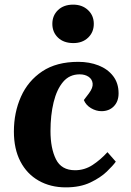

<svg xmlns="http://www.w3.org/2000/svg" viewBox="-20 -795 564 829"><path d="M318 -528Q366 -528 405.5 -512.5Q445 -497 468.5 -466.5Q492 -436 492 -392Q492 -357 471.5 -336Q451 -315 418 -315Q395 -315 373 -328Q351 -341 342 -363L364 -392Q382 -416 380 -434.5Q378 -453 362.5 -463.5Q347 -474 324 -474Q280 -474 252.5 -441.5Q225 -409 211.5 -353.5Q198 -298 198 -229Q198 -155 221.5 -107.5Q245 -60 304 -60Q345 -60 379.5 -82.5Q414 -105 444 -138L480 -97Q468 -80 441 -54Q414 -28 370 -7Q326 14 264 14Q198 14 147 -15Q96 -44 68 -98Q40 -152 40 -227Q40 -309 70.5 -377.5Q101 -446 162.5 -487Q224 -528 318 -528ZM206 -692Q206 -728 230.5 -751.5Q255 -775 296 -775Q335 -775 360 -751.5Q385 -728 385 -692Q385 -656 360.5 -632.5Q336 -609 297 -609Q255 -609 230.5 -632.5Q206 -656 206 -692Z"/></svg>

Font: Literata 36pt
Style: Bold Italic
Weight: 700
Italic angle: -2°
Designer: Latin by Veronika Burian and Jose Scaglione. Greek by Irene Vlachou. Cyrillic by Vera Evstafieva
Foundry: TypeTogether
Version: Version 3.002